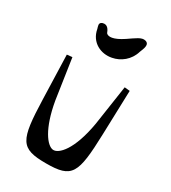

<svg xmlns="http://www.w3.org/2000/svg" viewBox="-292 -1434 1402 1571"><g transform="rotate(30 408.5 -648.5)"><path d="M156 -870 106 -865 119 -449C131 -68 158 -9 403 -9C648 -9 675 -68 687 -449L700 -865L650 -870L594 -494C548 -224 451 -128 396 -134C340 -140 254 -248 212 -494ZM217 -1172C238 -1055 343 -1008 438 -1027C514 -1041 586 -1095 612 -1184C625 -1218 653 -1273 606 -1286C567 -1297 525 -1261 461 -1218C371 -1158 325 -1161 306 -1179C302 -1184 300 -1191 296 -1200C291 -1208 274 -1249 228 -1234C195 -1221 213 -1190 217 -1172Z"/></g></svg>

Font: Venom Sans
Style: Bd
Weight: 700
Version: Version 1.001